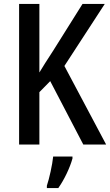

<svg xmlns="http://www.w3.org/2000/svg" viewBox="-20 -734 559 975"><path d="M519 0 307 -399 512 -714H399L249 -475C219 -429 196 -393 180 -366V-714H77V0H180V-266L235 -322L403 0ZM348 71V61H250C246 102 230 174 218 209V221H276C306 179 335 118 348 71Z"/></svg>

Font: Noto Sans Devanagari Condensed Medium
Style: Regular
Weight: 500
Width: 3
Designer: Jelle Bosma - Monotype Design Team
Foundry: Monotype Imaging Inc.
Version: Version 2.004